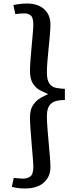

<svg xmlns="http://www.w3.org/2000/svg" viewBox="-20 -842 455 1089"><path d="M123 227Q82 227 47 218L58 167Q69 168 83 169.5Q97 171 110 171Q136 171 152.5 158.5Q169 146 169 103Q169 88 166 52.5Q163 17 159.5 -26Q156 -69 153 -109.5Q150 -150 150 -174Q150 -221 168 -247Q186 -273 210 -286.5Q234 -300 253 -308Q235 -316 210.5 -328Q186 -340 168 -366Q150 -392 150 -440Q150 -465 153 -502.5Q156 -540 159.5 -579.5Q163 -619 166 -652Q169 -685 169 -702Q169 -743 154 -754.5Q139 -766 120 -766Q105 -766 92.5 -765Q80 -764 67 -762L56 -813Q72 -817 92.5 -819.5Q113 -822 132 -822Q195 -822 230.5 -790Q266 -758 266 -703Q266 -679 263 -644Q260 -609 256 -570.5Q252 -532 249 -495.5Q246 -459 246 -431Q246 -389 259.5 -369Q273 -349 296.5 -344Q320 -339 348 -338V-275Q319 -275 296 -268.5Q273 -262 259.5 -242.5Q246 -223 246 -182Q246 -155 249 -115.5Q252 -76 256 -33.5Q260 9 263 46Q266 83 266 106Q266 161 228 194Q190 227 123 227Z"/></svg>

Font: Literata 7pt
Style: Regular
Weight: 400
Designer: Latin by Veronika Burian and Jose Scaglione. Greek by Irene Vlachou. Cyrillic by Vera Evstafieva.
Foundry: TypeTogether
Version: Version 3.002